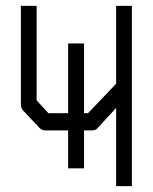

<svg xmlns="http://www.w3.org/2000/svg" viewBox="-20 -686 526 658"><path d="M213.5 -537H268V-298H281.5L378 -399V-666H432V-48H378V-316L311.5 -244Q306 -239 292.5 -239H268V-109H213.5V-239H135Q125 -239 116 -247L59.5 -307Q51.5 -315.5 51.5 -329V-666H105.5V-342L146 -298H213.5Z"/></svg>

Font: 3270 Nerd Font Mono SemCond
Style: Regular
Weight: 400
Monospace: yes
Version: Version 3.0.1;Nerd Fonts 3.1.1